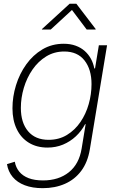

<svg xmlns="http://www.w3.org/2000/svg" viewBox="-20 -773 619 1007"><path d="M204.1 213.9Q149.9 213.9 110.1 198.7Q70.3 183.6 46.6 155.3Q22.9 127 16.6 87.9L57.6 75.2Q63 105.5 81.1 127.4Q99.1 149.4 130.1 161.4Q161.1 173.3 205.6 173.3Q287.6 173.3 341.3 130.4Q395 87.4 408.2 5.9L429.2 -122.1L426.3 -121.6Q407.2 -85.4 377.7 -57.9Q348.1 -30.3 310.5 -14.6Q272.9 1 229 1Q172.9 1 131.6 -24.2Q90.3 -49.3 67.9 -95.7Q45.4 -142.1 45.4 -205.1Q45.4 -266.1 64 -326.2Q82.5 -386.2 117.7 -435.3Q152.8 -484.4 202.4 -513.9Q252 -543.5 314 -543.5Q349.1 -543.5 376.7 -533.4Q404.3 -523.4 424.3 -505.6Q444.3 -487.8 457 -464.4Q469.7 -440.9 474.6 -413.6L478.5 -414.6L498.5 -535.6H541.5L451.2 10.3Q439.9 78.1 406 123.3Q372.1 168.5 320.3 191.2Q268.6 213.9 204.1 213.9ZM234.9 -39.6Q289.1 -39.6 331.1 -65.2Q373 -90.8 401.9 -133.1Q430.7 -175.3 445.3 -227.1Q460 -278.8 460 -332Q460 -409.2 423.1 -456.1Q386.2 -502.9 316.9 -502.9Q264.6 -502.9 222.4 -477.1Q180.2 -451.2 150.4 -408Q120.6 -364.7 105 -312.3Q89.4 -259.8 89.4 -207Q89.4 -129.4 127.4 -84.5Q165.5 -39.6 234.9 -39.6ZM246.1 -618.2H199.7L200.2 -620.6L345.2 -753.4H380.4L481.9 -620.6L481.4 -618.2H434.6L357.4 -720.7Z"/></svg>

Font: Inter 20pt ExtraLight
Style: Italic
Weight: 250
Italic angle: -9.3988°
Version: Version 4.001;git-66647c0bb